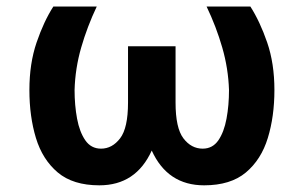

<svg xmlns="http://www.w3.org/2000/svg" viewBox="-20 -548 913 578"><path d="M140.6 -528.4H271.3Q242.5 -467.7 224.4 -404.8Q206.3 -342 204.5 -277Q204.5 -231.2 212 -190.9Q219.5 -150.6 236.9 -125.5Q254.3 -100.5 284.1 -100.5Q317.8 -100.5 341.6 -131.6Q365.4 -162.6 365.4 -239.3V-408.7H508.5V-239.3Q508.5 -162.6 532.1 -131.6Q555.8 -100.5 590.2 -100.5Q620 -100.5 637.3 -125.5Q654.5 -150.6 661.9 -190.7Q669.4 -230.8 669.4 -277Q667.3 -342 649.1 -404.8Q631 -467.7 601.9 -528.4H733.7Q762.4 -483.7 784.3 -420.3Q806.1 -356.9 806.1 -277Q806.1 -197.4 786.2 -132.5Q766.3 -67.5 720.2 -28.8Q674 9.9 594.5 9.9Q484.4 9.9 436.8 -94.8Q389.2 9.9 279.1 9.9Q199.9 9.9 153.9 -28.8Q108 -67.5 88.2 -132.5Q68.5 -197.4 68.5 -277Q68.5 -356.9 90.2 -420.3Q111.9 -483.7 140.6 -528.4Z"/></svg>

Font: Interface
Style: Bold
Weight: 700
Designer: Rasmus Andersson
Foundry: rsms
Version: Version 1.8